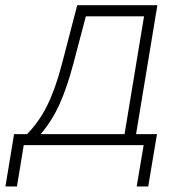

<svg xmlns="http://www.w3.org/2000/svg" viewBox="-75 -542 656 717"><path d="M-54.7 154.3 -22.5 -41H25.9Q47.9 -63.5 66.2 -89.1Q84.5 -114.7 100.1 -145.8Q115.7 -176.8 129.4 -215.1Q143.1 -253.4 155.8 -301.3L213.4 -522.5H512.7L433.1 -41H511.2L478.5 154.3H435.5L461.4 0H13.7L-11.7 154.3ZM76.7 -41H390.1L462.9 -481H245.6L198.2 -301.3Q175.8 -216.3 147.5 -153.3Q119.1 -90.3 76.7 -41Z"/></svg>

Font: Inter 28pt ExtraLight
Style: Italic
Weight: 250
Italic angle: -9.3988°
Designer: Rasmus Andersson
Foundry: rsms
Version: Version 4.001;git-66647c0bb